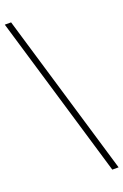

<svg xmlns="http://www.w3.org/2000/svg" viewBox="-175 -859 662 1030"><g transform="rotate(-20 156.0 -344.0)"><path d="M276 120 0 -808H36L312 120Z"/></g></svg>

Font: Encode Sans Expanded Thin
Style: Regular
Weight: 250
Width: 7
Designer: Multiple Designers
Foundry: Impallari Type
Version: Version 2.000